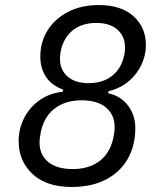

<svg xmlns="http://www.w3.org/2000/svg" viewBox="-20 -730 640 762"><path d="M264 12Q164 12 109 -39.5Q54 -91 54 -170Q54 -216 74 -258Q94 -300 133 -329.5Q172 -359 229 -366L231 -374Q185 -391 162.5 -425Q140 -459 140 -505Q140 -564 169.5 -610.5Q199 -657 251.5 -683.5Q304 -710 372 -710Q460 -710 509.5 -666Q559 -622 559 -551Q559 -512 542 -474.5Q525 -437 492 -408.5Q459 -380 411 -368L409 -360Q460 -349 488.5 -310.5Q517 -272 517 -222Q517 -152 487 -99.5Q457 -47 400.5 -17.5Q344 12 264 12ZM269 -59Q312 -59 345.5 -73.5Q379 -88 400.5 -116Q422 -144 430 -184Q432 -195 433.5 -204.5Q435 -214 435 -226Q435 -274 401 -303Q367 -332 303 -332Q260 -332 226.5 -317Q193 -302 171.5 -274Q150 -246 142 -206Q140 -195 138.5 -185.5Q137 -176 137 -164Q137 -116 171 -87.5Q205 -59 269 -59ZM332 -400Q389 -400 426 -430Q463 -460 473 -512Q475 -520 475.5 -527Q476 -534 476 -542Q476 -586 446 -612.5Q416 -639 362 -639Q305 -639 268.5 -609.5Q232 -580 221 -527Q220 -520 219 -512.5Q218 -505 218 -497Q218 -453 248 -426.5Q278 -400 332 -400Z"/></svg>

Font: IBM Plex Sans Var
Style: Italic
Weight: 400
Italic angle: -11.31°
Designer: Mike Abbink, Paul van der Laan, Pieter van Rosmalen
Foundry: Bold Monday
Version: Version 1.001